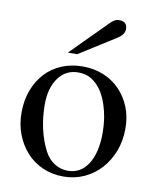

<svg xmlns="http://www.w3.org/2000/svg" viewBox="-86 -822 729 899"><g transform="rotate(10 279.0 -372.5)"><path d="M278.3 -512.7Q332 -512.7 377 -494.1Q421.9 -475.6 454.6 -441.9Q487.3 -408.2 505.9 -362.3Q524.4 -316.4 524.4 -260.7Q524.4 -202.1 505.4 -152.8Q486.3 -103.5 453.1 -66.9Q419.9 -30.3 374.5 -9.8Q329.1 10.7 276.4 10.7Q223.6 10.7 178.7 -8.8Q133.8 -28.3 101.6 -63.5Q69.3 -98.6 50.8 -146.5Q32.2 -194.3 32.2 -251Q32.2 -308.6 50.3 -356.9Q68.4 -405.3 100.6 -439.9Q132.8 -474.6 178.2 -493.7Q223.6 -512.7 278.3 -512.7ZM261.7 -481.4Q203.1 -481.4 168 -433.6Q132.8 -385.7 132.8 -306.6Q132.8 -247.1 145.5 -190.9Q158.2 -134.8 181.6 -90.8Q199.2 -56.6 228.5 -38.1Q257.8 -19.5 292 -19.5Q353.5 -19.5 388.2 -73.7Q422.9 -127.9 422.9 -222.7Q422.9 -293.9 402.3 -355.5Q381.8 -417 346.7 -448.2Q328.1 -465.8 307.6 -473.6Q287.1 -481.4 261.7 -481.4ZM197.3 -564.5 361.3 -729.5Q375 -744.1 385.3 -750Q395.5 -755.9 408.2 -755.9Q446.3 -755.9 446.3 -719.7Q446.3 -693.4 413.1 -672.9L241.2 -564.5Z"/></g></svg>

Font: Jomolhari
Style: Regular
Weight: 400
Designer: Christopher J. Fynn
Foundry: Christopher  J.  Fynn (Karma Drubgy¸ Tenzin).
Version: Version 1.000